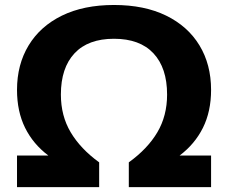

<svg xmlns="http://www.w3.org/2000/svg" viewBox="-20 -770 938 790"><path d="M50 0V-130H179Q116.5 -177 83.2 -244.2Q50 -311.5 50 -400Q50 -504.5 97.8 -583.2Q145.5 -662 235 -705.8Q324.5 -749.5 449 -749.5Q574 -749.5 663.5 -705.8Q753 -662 800.8 -583.2Q848.5 -504.5 848.5 -400Q848.5 -311.5 815 -244.2Q781.5 -177 719 -130H848.5V0H510V-102Q587.5 -158 627.5 -225.8Q667.5 -293.5 667.5 -381Q667.5 -490.5 611.5 -550.5Q555.5 -610.5 449 -610.5Q342.5 -610.5 286.5 -550.5Q230.5 -490.5 230.5 -381Q230.5 -293.5 270.8 -225.8Q311 -158 388 -102V0Z"/></svg>

Font: Encode Sans Expanded Expanded
Style: Bold
Weight: 700
Width: 7
Designer: Multiple Designers
Foundry: Impallari Type
Version: Version 3.000; ttfautohint (v1.8.3) -l 8 -r 50 -G 200 -x 14 